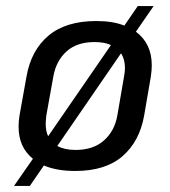

<svg xmlns="http://www.w3.org/2000/svg" viewBox="-20 -550 559 630"><path d="M478 -336Q478 -319 475 -299L453 -171Q438 -86 382 -37.5Q326 11 227 11Q166 11 124 -7L78 60H26L88 -29Q41 -67 41 -134Q41 -152 44 -171L67 -299Q82 -385 139 -433Q196 -481 296 -481Q351 -481 388 -466L432 -530H484L426 -446Q478 -407 478 -336ZM130 -144Q130 -119 138 -103L344 -402Q324 -412 290 -412Q232 -412 198 -381Q164 -350 155 -299L132 -171Q130 -153 130 -144ZM390 -327Q390 -356 377 -375L168 -71Q192 -58 228 -58Q286 -58 321 -89Q356 -120 365 -171L387 -299Q390 -314 390 -327Z"/></svg>

Font: KoHo Medium
Style: Italic
Weight: 500
Italic angle: -10°
Designer: Cadson Demak & Katatrad Team
Foundry: Cadson Demak Co.,Ltd.
Version: Version 1.000